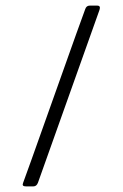

<svg xmlns="http://www.w3.org/2000/svg" viewBox="-20 -663 436 683"><path d="M99 0H72Q57 0 62 -12Q67 -24 171 -317Q275 -610 283 -630Q287 -643 299 -643H326Q339 -643 334 -628L115 -13Q110 0 99 0Z"/></svg>

Font: Rajdhani
Style: Regular
Weight: 400
Designer: Satya Rajpurohit, Jyotish Sonowal
Foundry: Indian Type Foundry
Version: Version 1.201 February 1, 2022